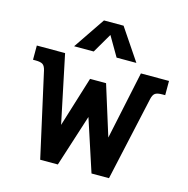

<svg xmlns="http://www.w3.org/2000/svg" viewBox="-125 -1014 1114 1135"><g transform="rotate(15 431.5 -446.5)"><path d="M372 -893H492L622 -700H501L431 -820L361 -700H241ZM106 -516Q100 -542 87 -551Q74 -560 43 -560H27V-647H200L287 -231L382 -538H480L576 -231L664 -647H836V-560H819Q788 -560 775 -551Q762 -542 756 -516L642 0H535L431 -318L329 0H221Z"/></g></svg>

Font: Pridi Medium
Style: Regular
Weight: 500
Designer: Katatrad Team
Foundry: CadsonDemak
Version: Version 1.001